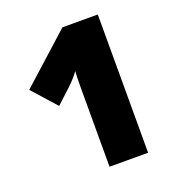

<svg xmlns="http://www.w3.org/2000/svg" viewBox="-120 -841 784 847"><g transform="rotate(-20 272.0 -417.5)"><path d="M432 -93H251V-390Q251 -428 251 -468Q251 -508 253 -541Q242 -526 230 -512.5Q218 -499 203 -485L134 -421L34 -533L266 -742H432Z"/></g></svg>

Font: Noto Sans Telugu UI SemiCondensed Black
Style: Regular
Weight: 900
Width: 4
Designer: Jelle Bosma - Monotype Design Team
Foundry: Monotype Imaging Inc.
Version: Version 2.005; ttfautohint (v1.8.4.7-5d5b)